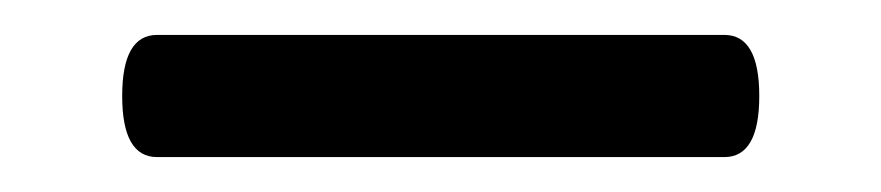

<svg xmlns="http://www.w3.org/2000/svg" viewBox="-20 -379 505 110"><path d="M70 -359H395Q415 -359 415 -324Q415 -289 395 -289H70Q50 -289 50 -324Q50 -359 70 -359Z"/></svg>

Font: Offside
Style: Regular
Weight: 400
Designer: Eduardo Rodriguez Tunni
Foundry: Eduardo Rodriguez Tunni
Version: Version 1.002; ttfautohint (v1.8.4.7-5d5b);gftools[0.9.23]